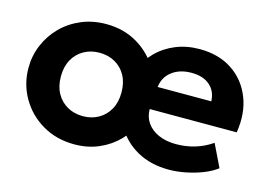

<svg xmlns="http://www.w3.org/2000/svg" viewBox="-77 -665 1153 825"><g transform="rotate(15 500.0 -252.5)"><path d="M304.5 15Q224.5 15 162.2 -21.5Q100 -58 64.8 -118.8Q29.5 -179.5 29.5 -252.5Q29.5 -306 49.8 -354.2Q70 -402.5 106.8 -439.8Q143.5 -477 194 -498.5Q244.5 -520 304.5 -520Q383.5 -520 444.5 -483.5Q505.5 -447 540 -386.2Q574.5 -325.5 574.5 -252.5Q574.5 -199.5 554.8 -151Q535 -102.5 498.8 -65.2Q462.5 -28 413.2 -6.5Q364 15 304.5 15ZM308.5 -111.5Q347 -111.5 377.5 -128.8Q408 -146 425.5 -177.5Q443 -209 443 -252.5Q443 -296 425.8 -327.5Q408.5 -359 378 -376.2Q347.5 -393.5 308.5 -393.5Q269.5 -393.5 239 -376.2Q208.5 -359 191 -327.5Q173.5 -296 173.5 -252.5Q173.5 -209 191 -177.5Q208.5 -146 239 -128.8Q269.5 -111.5 308.5 -111.5ZM724.5 15Q644 15 583.5 -18.5Q523 -52 489.2 -112Q455.5 -172 455.5 -252.5Q455.5 -311 475.2 -360Q495 -409 530.5 -444.8Q566 -480.5 614.2 -500.2Q662.5 -520 720 -520Q805.5 -520 865.5 -480Q925.5 -440 952.5 -371Q979.5 -302 965.5 -215.5H578.5Q578.5 -180.5 596.8 -154.5Q615 -128.5 648.2 -113.8Q681.5 -99 726 -99Q770 -99 810 -111Q850 -123 885.5 -147.5L934 -47.5Q910.5 -29 875.2 -15Q840 -1 800.2 7Q760.5 15 724.5 15ZM587 -316H825.5Q824 -360.5 794.2 -386.5Q764.5 -412.5 712.5 -412.5Q660.5 -412.5 626.2 -386.5Q592 -360.5 587 -316Z"/></g></svg>

Font: Geologica SemiBold
Style: Regular
Weight: 600
Designer: Sindre Bremnes, Frode Helland
Foundry: Monokrom Skriftforlag AS
Version: Version 1.010;gftools[0.9.28]